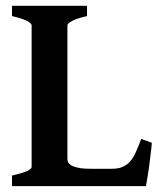

<svg xmlns="http://www.w3.org/2000/svg" viewBox="-20 -635 549 655"><path d="M498 -147.9Q497.1 -133.8 493.2 -104Q492.2 -97.2 490.5 -82Q488.8 -66.9 487.8 -60.1Q484.9 -41 481.9 -22.9Q481 -18.1 479.5 -10Q478 -2 478 0H21V-36.1Q55.2 -43.9 70.8 -50.8Q87.9 -58.6 87.9 -64.9V-548.8Q87.9 -554.7 71.8 -564Q56.6 -571.8 21 -580.1V-615.2H276.9V-580.1Q241.7 -572.3 227.1 -564Q210 -555.2 210 -548.8V-95.2Q210 -84 213.9 -79.1Q218.8 -72.3 228.8 -68.1Q238.8 -64 255.9 -61Q268.1 -59.1 300.8 -59.1H356Q381.8 -59.1 394 -64Q411.1 -70.8 420.9 -81.1Q433.1 -93.3 441.9 -112.8Q453.1 -137.7 461.9 -161.1Z"/></svg>

Font: Gentium Basic
Style: Bold
Weight: 700
Designer: J. Victor Gaultney and Annie Olsen
Foundry: SIL International
Version: Version 1.100